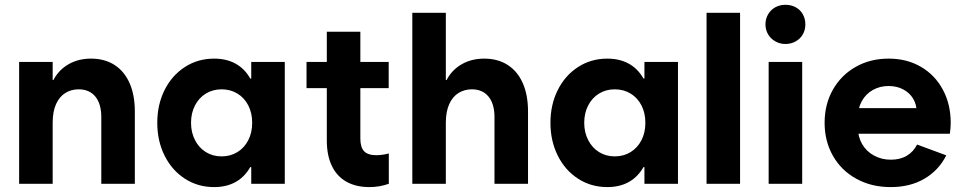

<svg xmlns="http://www.w3.org/2000/svg" viewBox="-20 -760 3985 794"><path d="M59.1 -503.9H197.8V0H59.1ZM305.2 -390.6Q274.9 -390.6 250.5 -375.7Q226.1 -360.8 211.9 -329.8Q197.8 -298.8 197.8 -252L182.1 -345.7V-429.2H213.4L182.1 -345.7Q182.1 -396.5 204.3 -435.3Q226.6 -474.1 266.1 -495.8Q305.7 -517.6 356.4 -517.6Q413.1 -517.6 453.9 -491.2Q494.6 -464.8 516.1 -415.8Q537.6 -366.7 537.6 -298.8V0H398.9V-275.4Q398.9 -330.6 374.3 -360.6Q349.6 -390.6 305.2 -390.6Z M865.7 13.7Q798.3 13.7 744.6 -21Q690.9 -55.7 660.6 -116.5Q630.4 -177.2 630.4 -252Q630.4 -327.1 660.6 -387.7Q690.9 -448.2 744.6 -482.9Q798.3 -517.6 865.7 -517.6Q925.8 -517.6 967.5 -488.5Q1009.3 -459.5 1031.2 -400.1Q1053.2 -340.8 1053.2 -252L1003.4 -435.1H1064.9V-68.8H1003.4L1053.2 -252Q1053.2 -163.1 1031.2 -104Q1009.3 -44.9 967.5 -15.6Q925.8 13.7 865.7 13.7ZM1022.9 -252Q1022.9 -292.5 1006.8 -324Q990.7 -355.5 961.9 -373Q933.1 -390.6 896.5 -390.6Q859.9 -390.6 831.3 -373Q802.7 -355.5 786.4 -324Q770 -292.5 770 -252Q770 -212.4 786.4 -180.7Q802.7 -148.9 831.3 -131.1Q859.9 -113.3 896.5 -113.3Q933.1 -113.3 961.9 -131.1Q990.7 -148.9 1006.8 -180.4Q1022.9 -211.9 1022.9 -252ZM1019 0V-101.6L1041 -252L1019 -385.7V-503.9H1157.7V0Z M1247.6 -503.9H1587.4V-395.5H1247.6ZM1331.5 -179.2V-628.9H1470.2V-187Q1470.2 -150.9 1485.8 -134.5Q1501.5 -118.2 1536.1 -118.2Q1561 -118.2 1587.9 -125.5V0Q1549.3 13.7 1507.8 13.7Q1451.7 13.7 1412.1 -8.8Q1372.6 -31.2 1352.1 -74.5Q1331.5 -117.7 1331.5 -179.2Z M1685.1 -707H1823.7V0H1685.1ZM1931.2 -390.6Q1900.9 -390.6 1876.5 -375.7Q1852.1 -360.8 1837.9 -329.8Q1823.7 -298.8 1823.7 -252L1808.1 -345.7V-429.2H1839.4L1808.1 -345.7Q1808.1 -396.5 1830.3 -435.3Q1852.5 -474.1 1892.1 -495.8Q1931.6 -517.6 1982.4 -517.6Q2039.1 -517.6 2079.8 -491.2Q2120.6 -464.8 2142.1 -415.8Q2163.6 -366.7 2163.6 -298.8V0H2024.9V-275.4Q2024.9 -330.6 2000.2 -360.6Q1975.6 -390.6 1931.2 -390.6Z M2491.7 13.7Q2424.3 13.7 2370.6 -21Q2316.9 -55.7 2286.6 -116.5Q2256.3 -177.2 2256.3 -252Q2256.3 -327.1 2286.6 -387.7Q2316.9 -448.2 2370.6 -482.9Q2424.3 -517.6 2491.7 -517.6Q2551.8 -517.6 2593.5 -488.5Q2635.3 -459.5 2657.2 -400.1Q2679.2 -340.8 2679.2 -252L2629.4 -435.1H2690.9V-68.8H2629.4L2679.2 -252Q2679.2 -163.1 2657.2 -104Q2635.3 -44.9 2593.5 -15.6Q2551.8 13.7 2491.7 13.7ZM2648.9 -252Q2648.9 -292.5 2632.8 -324Q2616.7 -355.5 2587.9 -373Q2559.1 -390.6 2522.5 -390.6Q2485.8 -390.6 2457.3 -373Q2428.7 -355.5 2412.4 -324Q2396 -292.5 2396 -252Q2396 -212.4 2412.4 -180.7Q2428.7 -148.9 2457.3 -131.1Q2485.8 -113.3 2522.5 -113.3Q2559.1 -113.3 2587.9 -131.1Q2616.7 -148.9 2632.8 -180.4Q2648.9 -211.9 2648.9 -252ZM2645 0V-101.6L2667 -252L2645 -385.7V-503.9H2783.7V0Z M2901.9 -707H3040.5V0H2901.9Z M3158.7 -503.9H3297.4V0H3158.7ZM3145.5 -659.2Q3145.5 -682.1 3156.5 -700.9Q3167.5 -719.7 3186.3 -730Q3205.1 -740.2 3228 -740.2Q3251.5 -740.2 3270.5 -730Q3289.6 -719.7 3300 -700.9Q3310.5 -682.1 3310.5 -659.2Q3310.5 -636.2 3300 -617.9Q3289.6 -599.6 3270.5 -588.9Q3251.5 -578.1 3228 -578.1Q3205.1 -578.1 3186.3 -588.9Q3167.5 -599.6 3156.5 -617.9Q3145.5 -636.2 3145.5 -659.2Z M3390.1 -252Q3390.1 -328.8 3424.5 -389.4Q3459 -449.9 3519.1 -483.7Q3579.2 -517.6 3654.7 -517.6Q3730.2 -517.6 3788.4 -483.7Q3846.5 -449.9 3879 -389.4Q3911.6 -328.8 3911.6 -252Q3911.6 -231.3 3908.1 -206.9H3471.5V-312.9H3777.6L3770.6 -298Q3770.6 -328.1 3756.1 -352.2Q3741.5 -376.3 3715.1 -390.3Q3688.8 -404.3 3654.7 -404.3Q3618.4 -404.3 3589.5 -387.9Q3560.5 -371.5 3544.1 -342Q3527.6 -312.5 3527.6 -273.7V-234.4Q3527.6 -194.8 3545.2 -164.3Q3562.8 -133.9 3594.2 -116.8Q3625.6 -99.6 3663.9 -99.6Q3703.1 -99.6 3730.5 -116.3Q3758 -133 3772.5 -162.2L3893.3 -117.6Q3862.3 -55.9 3803.2 -21.1Q3744 13.7 3663.6 13.7Q3583.6 13.7 3521.4 -20.6Q3459.3 -54.8 3424.7 -115.4Q3390.1 -176.1 3390.1 -252Z"/></svg>

Font: Wanted Sans Variable
Style: Regular
Weight: 400
Designer: Original Design by Kil Hyung-jin and Kang Hanbin, Wanted Lab, Inc; Hangeul from Source Han Sans by Jang Soo-young and Ka
Foundry: Wanted Lab, Inc.
Version: Version 1.003;Glyphs 3.2 (3227)